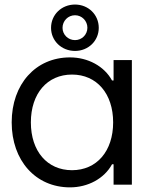

<svg xmlns="http://www.w3.org/2000/svg" viewBox="-20 -809 654 841"><path d="M286.6 11.7C364.7 11.7 436.5 -26.4 470.7 -89.4H477.5V0H557.6V-545.9H477.5V-456.5H470.7C436.5 -519.5 364.7 -557.6 286.6 -557.6C136.2 -557.6 31.2 -440.4 31.2 -272.9C31.2 -105.5 136.2 11.7 286.6 11.7ZM115.2 -272.9C115.2 -399.4 187 -482.4 295.4 -482.4C403.8 -482.4 475.6 -398.9 475.6 -272.9C475.6 -147 403.8 -63.5 295.4 -63.5C187 -63.5 115.2 -146.5 115.2 -272.9ZM203.6 -687C203.6 -630.4 249.5 -585.9 308.6 -585.9C367.2 -585.9 412.6 -630.4 412.6 -687C412.6 -744.6 367.2 -789.1 308.6 -789.1C249.5 -789.1 203.6 -744.6 203.6 -687ZM253.9 -687C253.9 -717.3 277.8 -742.2 308.6 -742.2C338.9 -742.2 362.8 -717.3 362.8 -687.5C362.8 -657.7 338.9 -633.3 308.6 -633.3C277.8 -633.3 253.9 -657.7 253.9 -687Z"/></svg>

Font: Guggenheim Sans Display
Style: Regular
Weight: 400
Designer: Modified by Tom Baber under direction of Pentagram Design 2023
Foundry: rsms
Version: Version 1.001;Glyphs 3.1.2 (3151)